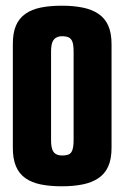

<svg xmlns="http://www.w3.org/2000/svg" viewBox="-20 -646 436 673"><path d="M25 -194V-492Q25 -531 36 -556.5Q47 -582 69 -597.5Q91 -613 123 -619.5Q155 -626 197 -626Q237 -626 269.5 -619.5Q302 -613 325 -597.5Q348 -582 359.5 -556Q371 -530 371 -491V-194H238V-464Q238 -488 234 -499Q230 -510 221.5 -514.5Q213 -519 197 -519Q185 -519 176 -513.5Q167 -508 163 -496.5Q159 -485 159 -465V-194ZM197 7Q155 7 123 0.5Q91 -6 69 -21.5Q47 -37 36 -63Q25 -89 25 -127V-426H159V-154Q159 -135 163 -123Q167 -111 176 -106Q185 -101 197 -101Q213 -101 221.5 -105Q230 -109 234 -121Q238 -133 238 -155V-426H371V-128Q371 -89 359.5 -63Q348 -37 325 -21.5Q302 -6 269.5 0.5Q237 7 197 7Z"/></svg>

Font: Smooch Sans Thin ExtraBold
Style: Regular
Weight: 800
Version: Version 1.010